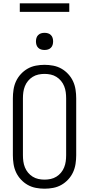

<svg xmlns="http://www.w3.org/2000/svg" viewBox="-20 -1136 540 1164"><path d="M250 8Q224 8 197.5 3Q171 -2 148 -15Q125 -28 106.5 -48Q88 -68 77 -92Q66 -116 62 -142.5Q58 -169 58 -195V-540Q58 -566 62 -592.5Q66 -619 77 -643Q88 -667 106.5 -687Q125 -707 148 -720Q171 -733 197.5 -738Q224 -743 250 -743Q276 -743 302.5 -738Q329 -733 352 -720Q375 -707 393.5 -687Q412 -667 423 -643Q434 -619 438 -592.5Q442 -566 442 -540V-195Q442 -169 438 -142.5Q434 -116 423 -92Q412 -68 393.5 -48Q375 -28 352 -15Q329 -2 302.5 3Q276 8 250 8ZM250 -47Q269 -47 287.5 -51Q306 -55 322 -65Q338 -75 350 -89.5Q362 -104 369 -121.5Q376 -139 378.5 -157.5Q381 -176 381 -195V-540Q381 -559 378.5 -577.5Q376 -596 369 -613.5Q362 -631 350 -645.5Q338 -660 322 -670Q306 -680 287.5 -684Q269 -688 250 -688Q231 -688 212.5 -684Q194 -680 178 -670Q162 -660 150 -645.5Q138 -631 131 -613.5Q124 -596 121.5 -577.5Q119 -559 119 -540V-195Q119 -176 121.5 -157.5Q124 -139 131 -121.5Q138 -104 150 -89.5Q162 -75 178 -65Q194 -55 212.5 -51Q231 -47 250 -47ZM250 -833Q239 -833 229 -836Q219 -839 211.5 -846.5Q204 -854 201 -864Q198 -874 198 -885Q198 -896 201 -906Q204 -916 211.5 -923.5Q219 -931 229 -934Q239 -937 250 -937Q261 -937 271 -934Q281 -931 288.5 -923.5Q296 -916 299 -906Q302 -896 302 -885Q302 -874 299 -864Q296 -854 288.5 -846.5Q281 -839 271 -836Q261 -833 250 -833ZM100 -1064V-1116H400V-1064Z"/></svg>

Font: Iosevka Term Curly Light
Style: Regular
Weight: 300
Designer: Belleve Invis
Foundry: Belleve Invis
Version: Version 32.3.0